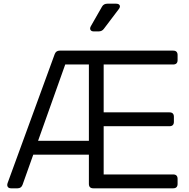

<svg xmlns="http://www.w3.org/2000/svg" viewBox="-20 -1019 1025 1039"><path d="M40 0Q27 0 22 -8Q17 -16 21 -28L276 -726Q283 -745 303 -745H917Q941 -745 941 -721V-694Q941 -670 917 -670H541V-411H897Q921 -411 921 -387V-360Q921 -336 897 -336H541V-75H917Q941 -75 941 -51V-24Q941 0 917 0H485Q461 0 461 -24V-182H160L102 -19Q95 0 75 0ZM186 -257H461V-670H333ZM488 -849Q474 -849 469.5 -857.5Q465 -866 472 -878L532 -983Q541 -999 561 -999H608Q623 -999 627.5 -990.5Q632 -982 623 -970L542 -863Q532 -849 513 -849Z"/></svg>

Font: Pitagon Sans Text
Style: Regular
Weight: 400
Designer: Travis Tran
Foundry: Pitagon
Version: Version 1.001; ttfautohint (v1.8.4.7-5d5b);gftools[0.9.26]